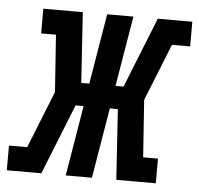

<svg xmlns="http://www.w3.org/2000/svg" viewBox="-84 -575 642 620"><g transform="rotate(5 237.5 -265.0)"><path d="M-40 0V-80H19L93 -265L80 -450H32V-530H160L175 -302H201L239 -530H324L286 -302H312L403 -530H515V-450H456L382 -265L395 -80H443V0H315L300 -228H274L236 0H151L189 -228H163L72 0Z"/></g></svg>

Font: Iosevka Slab Medium
Style: Italic
Weight: 500
Italic angle: -9°
Monospace: yes
Designer: Belleve Invis
Foundry: Belleve Invis
Version: Version 11.1.0; ttfautohint (v1.8.3)